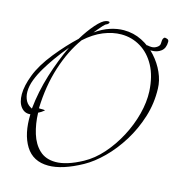

<svg xmlns="http://www.w3.org/2000/svg" viewBox="-130 -868 1042 1140"><g transform="rotate(15 391.0 -298.0)"><path d="M271 162Q177 162 131.5 89Q86 16 90 -105Q55 -101 32.5 -129Q10 -157 10 -208Q10 -259 36.5 -328Q63 -397 126 -476Q159 -517 190 -550.5Q221 -584 251 -612Q285 -668 321 -709Q357 -750 381 -756Q386 -757 389 -757.5Q392 -758 394 -758Q403 -758 403 -753Q403 -749 398.5 -744.5Q394 -740 389 -738Q382 -736 369 -722Q356 -708 344 -693Q332 -678 326 -671Q371 -703 414.5 -717Q458 -731 498 -731Q558 -731 609.5 -705Q661 -679 699 -637Q737 -595 759 -545.5Q781 -496 782 -448Q785 -358 758.5 -273.5Q732 -189 687 -116.5Q642 -44 586.5 11Q531 66 475 97Q357 162 271 162ZM307 130Q340 130 380.5 117.5Q421 105 469 79Q528 47 578 -9.5Q628 -66 665 -136Q702 -206 721 -279.5Q740 -353 737 -419Q732 -511 698 -574Q664 -637 609.5 -670Q555 -703 490 -703Q437 -703 380.5 -680Q324 -657 270 -608Q209 -524 171.5 -407Q134 -290 130 -153Q133 -152 136.5 -152Q140 -152 144 -152H155Q170 -152 166 -148Q148 -133 132 -126Q134 -58 152 0.5Q170 59 208 94.5Q246 130 307 130ZM90 -140Q101 -247 133.5 -351.5Q166 -456 209 -546Q192 -526 174.5 -503.5Q157 -481 140 -457Q115 -422 91.5 -383Q68 -344 53 -305Q38 -266 38 -230Q38 -200 51 -175Q58 -162 68.5 -153.5Q79 -145 90 -140ZM687 -656Q672 -656 662 -659Q652 -662 647 -664Q645 -665 645 -668Q645 -672 648.5 -676.5Q652 -681 656 -680Q670 -677 682 -677Q699 -677 714.5 -687.5Q730 -698 730 -712Q730 -734 734.5 -742.5Q739 -751 745 -751Q750 -751 759.5 -747.5Q769 -744 769 -732Q769 -693 745.5 -674.5Q722 -656 687 -656Z"/></g></svg>

Font: Inspiration
Style: Regular
Weight: 400
Designer: Robert E. Leuschke
Foundry: Robert E. Leuschke
Version: Version 2.010; ttfautohint (v1.8.3)